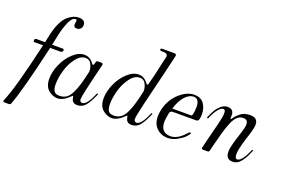

<svg xmlns="http://www.w3.org/2000/svg" viewBox="-135 -1061 2384 1628"><g transform="rotate(20 1057.0 -247.0)"><path d="M-9 199Q-27 199 -20 182Q36 56 133 -368H52Q46 -368 46 -378Q46 -399 61 -399H140L153 -461Q168 -532 192 -581.5Q216 -631 244 -653.5Q272 -676 294.5 -684.5Q317 -693 340 -693Q398 -693 398 -646Q398 -624 384 -611.5Q370 -599 352 -599Q324 -599 324 -626Q324 -631 325 -638Q326 -645 327 -650.5Q328 -656 328 -661Q328 -666 325 -668.5Q322 -671 316 -671Q286 -671 261.5 -614.5Q237 -558 223 -491L204 -399H298Q311 -399 311 -389Q311 -378 304.5 -373Q298 -368 291 -368H197Q100 55 48 188Q43 199 30 199Z M401 13Q356 13 317.5 -20Q279 -53 279 -122Q279 -183 308.5 -250.5Q338 -318 388.5 -365.5Q439 -413 492 -413Q545 -413 579 -362Q584 -356 588.5 -357.5Q593 -359 595 -365L601 -386Q604 -399 617 -399H649Q665 -399 662 -382Q588 -84 588 -48Q588 -36 594.5 -29Q601 -22 611 -22Q654 -22 703 -142L714 -139Q682 -63 652.5 -26.5Q623 10 576 10Q556 10 544 1Q532 -8 528.5 -17.5Q525 -27 521 -46Q520 -57 513 -49Q451 13 401 13ZM408 -13Q444 -13 470 -30.5Q496 -48 515.5 -88.5Q535 -129 548 -173.5Q561 -218 578 -294Q578 -329 561.5 -360Q545 -391 510 -391Q463 -391 424 -339.5Q385 -288 365.5 -220.5Q346 -153 346 -94Q346 -54 359.5 -33.5Q373 -13 408 -13Z M891 13Q846 13 807.5 -20Q769 -53 769 -122Q769 -183 798.5 -250.5Q828 -318 878.5 -365.5Q929 -413 982 -413Q1034 -413 1071 -359Q1073 -357 1075 -357Q1084 -357 1085 -365L1106 -446Q1108 -455 1118 -499Q1128 -543 1136 -580Q1144 -617 1148 -630Q1152 -646 1143 -654.5Q1134 -663 1124.5 -664Q1115 -665 1097 -665Q1094 -665 1093 -665Q1079 -665 1079 -675Q1079 -686 1093 -686H1203Q1225 -686 1219 -662L1174 -472Q1167 -444 1152.5 -383.5Q1138 -323 1126.5 -276.5Q1115 -230 1103 -178.5Q1091 -127 1084.5 -93Q1078 -59 1078 -48Q1078 -36 1084.5 -29Q1091 -22 1101 -22Q1144 -22 1193 -142L1204 -139Q1172 -63 1142.5 -26.5Q1113 10 1066 10Q1046 10 1034 1Q1022 -8 1018.5 -17.5Q1015 -27 1011 -46Q1010 -57 1003 -49Q941 13 891 13ZM898 -13Q934 -13 960 -30.5Q986 -48 1005.5 -88.5Q1025 -129 1038 -173.5Q1051 -218 1068 -294Q1068 -329 1051.5 -360Q1035 -391 1000 -391Q953 -391 914 -339.5Q875 -288 855.5 -220.5Q836 -153 836 -94Q836 -54 849.5 -33.5Q863 -13 898 -13Z M1393 9Q1335 9 1294 -29Q1253 -67 1253 -138Q1253 -158 1260 -196Q1283 -293 1350 -353Q1417 -413 1482 -413Q1544 -413 1571.5 -372.5Q1599 -332 1599 -278Q1599 -253 1595 -238Q1590 -214 1572 -214H1383Q1366 -214 1358 -213.5Q1350 -213 1342 -208Q1334 -203 1332 -193Q1321 -131 1321 -112Q1321 -13 1412 -13H1415Q1479 -15 1548 -96Q1552 -100 1559 -100Q1571 -100 1563 -88Q1555 -76 1537.5 -57Q1520 -38 1478 -14.5Q1436 9 1393 9ZM1346 -239H1505Q1519 -239 1522 -241Q1525 -243 1528 -257Q1535 -285 1535 -320Q1535 -396 1483 -396Q1445 -396 1407.5 -356.5Q1370 -317 1346 -239Z M1979 10Q1918 10 1918 -59Q1918 -89 1930.5 -134.5Q1943 -180 1956 -218.5Q1969 -257 1978 -293Q1987 -329 1978.5 -349.5Q1970 -370 1941 -370Q1910 -370 1886.5 -348.5Q1863 -327 1845 -283Q1827 -239 1813.5 -192.5Q1800 -146 1782 -74Q1772 -34 1767 -13Q1764 0 1751 0H1711Q1693 0 1698 -17Q1708 -59 1720 -107.5Q1732 -156 1740.5 -188.5Q1749 -221 1757.5 -255.5Q1766 -290 1769.5 -311Q1773 -332 1773.5 -350Q1774 -368 1769.5 -376Q1765 -384 1754 -384Q1733 -384 1707 -350.5Q1681 -317 1660 -264L1648 -267Q1666 -310 1681 -337Q1696 -364 1723.5 -388.5Q1751 -413 1783 -413Q1839 -413 1839 -358Q1839 -353 1838.5 -343Q1838 -333 1838.5 -329Q1839 -325 1841 -325Q1843 -325 1847 -329Q1849 -331 1858.5 -344Q1868 -357 1878 -366.5Q1888 -376 1903.5 -388Q1919 -400 1940 -406.5Q1961 -413 1986 -413Q2030 -413 2046 -390.5Q2062 -368 2054.5 -327.5Q2047 -287 2032.5 -244.5Q2018 -202 2003.5 -149Q1989 -96 1989 -61Q1989 -22 2010 -22Q2052 -22 2102 -142L2113 -139Q2098 -104 2087 -82Q2076 -60 2059 -36.5Q2042 -13 2022.5 -1.5Q2003 10 1979 10Z"/></g></svg>

Font: HK Venetian
Style: Italic
Weight: 400
Italic angle: -12°
Version: Version 1.000;PS 001.000;hotconv 1.0.88;makeotf.lib2.5.64775